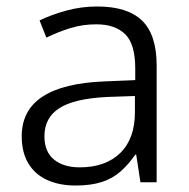

<svg xmlns="http://www.w3.org/2000/svg" viewBox="-20 -562 584 592"><path d="M280 -542Q373 -542 418 -498.5Q463 -455 463 -360V0H413L400 -85H397Q377 -56 352.5 -34Q328 -12 294.5 -1Q261 10 213 10Q163 10 125.5 -7Q88 -24 67.5 -58Q47 -92 47 -142Q47 -222 111 -264Q175 -306 302 -311L397 -315V-351Q397 -426 366 -456.5Q335 -487 277 -487Q235 -487 197.5 -475.5Q160 -464 123 -446L102 -499Q139 -517 185 -529.5Q231 -542 280 -542ZM310 -263Q209 -258 163 -228.5Q117 -199 117 -142Q117 -94 146.5 -70Q176 -46 226 -46Q305 -46 350.5 -90Q396 -134 396 -216V-266Z"/></svg>

Font: Noto Sans Oriya Light
Style: Regular
Weight: 300
Version: Version 2.003